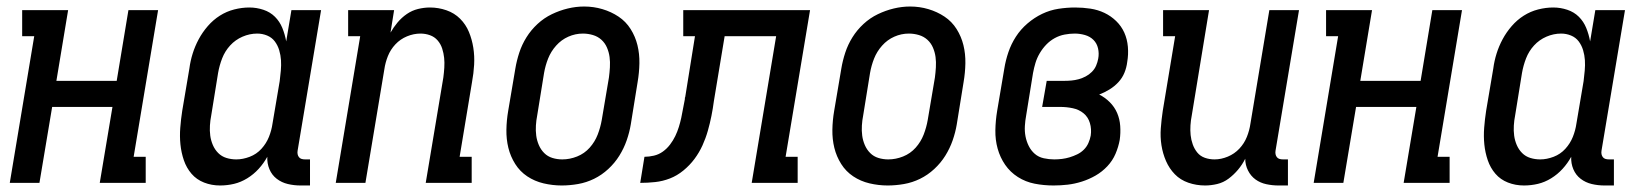

<svg xmlns="http://www.w3.org/2000/svg" viewBox="-20 -561 5040 589"><path d="M10 0 85 -450H48V-530H189L153 -313H338L374 -530H465L390 -80H427V0H286L325 -233H140L101 0Z M655 8Q629 8 606 -1Q583 -10 567.5 -28Q552 -46 544 -69.5Q536 -93 533.5 -118Q531 -143 533 -169Q535 -195 539 -221L561 -351Q564 -374 571 -396.5Q578 -419 589.5 -440.5Q601 -462 617.5 -481Q634 -500 654.5 -513Q675 -526 698.5 -532Q722 -538 745 -538Q767 -538 788 -531Q809 -524 823.5 -509.5Q838 -495 846 -475.5Q854 -456 858 -434L874 -530H965L893 -99Q892 -93 893 -88Q894 -83 897 -79Q900 -75 905 -73.5Q910 -72 916 -72H931V8H902Q882 8 863 3.5Q844 -1 829 -12.5Q814 -24 806.5 -42Q799 -60 800 -80Q789 -60 773.5 -43Q758 -26 738.5 -14Q719 -2 698 3Q677 8 655 8ZM705 -72Q725 -72 746 -80Q767 -88 782 -104.5Q797 -121 805 -141Q813 -161 816 -182L838 -312Q840 -328 841.5 -344.5Q843 -361 842 -376.5Q841 -392 836.5 -407Q832 -422 823 -434Q814 -446 799.5 -452Q785 -458 769 -458Q746 -458 724 -448.5Q702 -439 686 -421.5Q670 -404 661.5 -382Q653 -360 649 -337L628 -207Q625 -192 624 -176Q623 -160 625 -145Q627 -130 633 -116Q639 -102 649.5 -91.5Q660 -81 674.5 -76.5Q689 -72 705 -72Z M1010 0 1085 -450H1048V-530H1189L1178 -461Q1187 -477 1199.5 -492Q1212 -507 1228 -518Q1244 -529 1262.5 -533.5Q1281 -538 1299 -538Q1325 -538 1349.5 -529.5Q1374 -521 1391.5 -503.5Q1409 -486 1418.5 -463Q1428 -440 1432 -414.5Q1436 -389 1434.5 -362.5Q1433 -336 1428 -309L1390 -80H1427V0H1286L1340 -323Q1342 -338 1343 -353.5Q1344 -369 1342.5 -383.5Q1341 -398 1336.5 -412Q1332 -426 1322.5 -437Q1313 -448 1299 -453Q1285 -458 1270 -458Q1249 -458 1228.5 -449.5Q1208 -441 1193 -425Q1178 -409 1170 -389Q1162 -369 1159 -348L1101 0Z M1703 8Q1675 8 1647.5 1.5Q1620 -5 1597.5 -20Q1575 -35 1560.5 -58Q1546 -81 1539.5 -107.5Q1533 -134 1533.5 -163Q1534 -192 1539 -221L1561 -351Q1565 -375 1573 -399.5Q1581 -424 1595 -446.5Q1609 -469 1629 -487.5Q1649 -506 1673 -517.5Q1697 -529 1722 -535Q1747 -541 1772 -541Q1801 -541 1828 -533Q1855 -525 1877.5 -510Q1900 -495 1914.5 -472Q1929 -449 1935.5 -422.5Q1942 -396 1941.5 -367Q1941 -338 1936 -309L1915 -179Q1911 -155 1902.5 -130.5Q1894 -106 1880 -83.5Q1866 -61 1846 -42.5Q1826 -24 1802.5 -12.5Q1779 -1 1753.5 3.5Q1728 8 1703 8ZM1705 -72Q1728 -72 1750.5 -81Q1773 -90 1789 -108Q1805 -126 1813.5 -148Q1822 -170 1826 -193L1848 -323Q1850 -338 1851 -354.5Q1852 -371 1850 -386Q1848 -401 1842 -415Q1836 -429 1825 -439Q1814 -449 1799 -453.5Q1784 -458 1768 -458Q1745 -458 1723.5 -448.5Q1702 -439 1686 -421Q1670 -403 1661.5 -381.5Q1653 -360 1649 -337L1628 -207Q1625 -192 1624 -176Q1623 -160 1625 -145Q1627 -130 1633 -116Q1639 -102 1649.5 -91.5Q1660 -81 1674.5 -76.5Q1689 -72 1705 -72Z M1944 0 1957 -80Q1971 -80 1986 -83.5Q2001 -87 2013.5 -96Q2026 -105 2035.5 -117.5Q2045 -130 2051.5 -143.5Q2058 -157 2062.5 -171.5Q2067 -186 2070 -200Q2073 -214 2075.5 -228.5Q2078 -243 2081 -257Q2081 -259 2081 -260.5Q2081 -262 2082 -263L2112 -450H2076V-530H2465L2390 -80H2427V0H2286L2361 -450H2203L2170 -251Q2167 -228 2162.5 -205.5Q2158 -183 2151.5 -160Q2145 -137 2135 -115Q2125 -93 2110.5 -73.5Q2096 -54 2076.5 -38Q2057 -22 2035 -13.5Q2013 -5 1990 -2.5Q1967 0 1944 0Z M2703 8Q2675 8 2647.5 1.5Q2620 -5 2597.5 -20Q2575 -35 2560.5 -58Q2546 -81 2539.5 -107.5Q2533 -134 2533.5 -163Q2534 -192 2539 -221L2561 -351Q2565 -375 2573 -399.5Q2581 -424 2595 -446.5Q2609 -469 2629 -487.5Q2649 -506 2673 -517.5Q2697 -529 2722 -535Q2747 -541 2772 -541Q2801 -541 2828 -533Q2855 -525 2877.5 -510Q2900 -495 2914.5 -472Q2929 -449 2935.5 -422.5Q2942 -396 2941.5 -367Q2941 -338 2936 -309L2915 -179Q2911 -155 2902.5 -130.5Q2894 -106 2880 -83.5Q2866 -61 2846 -42.5Q2826 -24 2802.5 -12.5Q2779 -1 2753.5 3.5Q2728 8 2703 8ZM2705 -72Q2728 -72 2750.5 -81Q2773 -90 2789 -108Q2805 -126 2813.5 -148Q2822 -170 2826 -193L2848 -323Q2850 -338 2851 -354.5Q2852 -371 2850 -386Q2848 -401 2842 -415Q2836 -429 2825 -439Q2814 -449 2799 -453.5Q2784 -458 2768 -458Q2745 -458 2723.5 -448.5Q2702 -439 2686 -421Q2670 -403 2661.5 -381.5Q2653 -360 2649 -337L2628 -207Q2625 -192 2624 -176Q2623 -160 2625 -145Q2627 -130 2633 -116Q2639 -102 2649.5 -91.5Q2660 -81 2674.5 -76.5Q2689 -72 2705 -72Z M3212 8Q3182 8 3154 2.5Q3126 -3 3102.5 -18Q3079 -33 3063.5 -55.5Q3048 -78 3040.5 -105Q3033 -132 3033.5 -161.5Q3034 -191 3039 -221L3061 -351Q3065 -376 3073.5 -401Q3082 -426 3096.5 -448.5Q3111 -471 3132 -489Q3153 -507 3177 -518.5Q3201 -530 3227 -534Q3253 -538 3278 -538Q3302 -538 3325 -534.5Q3348 -531 3368 -521.5Q3388 -512 3404 -496.5Q3420 -481 3429 -461Q3438 -441 3440 -417.5Q3442 -394 3438 -371Q3436 -354 3429.5 -338Q3423 -322 3411 -309Q3399 -296 3383.5 -286.5Q3368 -277 3352 -271Q3370 -262 3384.5 -247.5Q3399 -233 3407 -214.5Q3415 -196 3416.5 -174.5Q3418 -153 3415 -132Q3411 -110 3402 -89Q3393 -68 3377 -51Q3361 -34 3341 -22.5Q3321 -11 3299 -4Q3277 3 3255.5 5.5Q3234 8 3212 8ZM3214 -72Q3226 -72 3238 -73.5Q3250 -75 3261.5 -78.5Q3273 -82 3284.5 -87.5Q3296 -93 3305 -102Q3314 -111 3319 -122.5Q3324 -134 3326 -145Q3329 -165 3323.5 -183.5Q3318 -202 3304 -213.5Q3290 -225 3271 -229Q3252 -233 3232 -233H3177L3191 -313H3246Q3256 -313 3267 -314Q3278 -315 3289 -318Q3300 -321 3310.5 -326.5Q3321 -332 3329.5 -340.5Q3338 -349 3342.5 -359.5Q3347 -370 3349 -381Q3352 -397 3348.5 -412.5Q3345 -428 3334.5 -438.5Q3324 -449 3308.5 -453.5Q3293 -458 3277 -458Q3262 -458 3246 -455Q3230 -452 3215.5 -444Q3201 -436 3189.5 -424Q3178 -412 3169.5 -397.5Q3161 -383 3156.5 -368Q3152 -353 3149 -337L3128 -207Q3125 -191 3124 -174.5Q3123 -158 3126 -142.5Q3129 -127 3136 -113Q3143 -99 3154.5 -89Q3166 -79 3182 -75.5Q3198 -72 3214 -72Z M3677 8Q3650 8 3625.5 -0.5Q3601 -9 3584 -26.5Q3567 -44 3557 -67Q3547 -90 3543 -115.5Q3539 -141 3541 -167.5Q3543 -194 3547 -221L3585 -450H3548V-530H3689L3636 -207Q3633 -192 3632 -176.5Q3631 -161 3632.5 -146.5Q3634 -132 3639 -118Q3644 -104 3653 -93Q3662 -82 3676 -77Q3690 -72 3706 -72Q3726 -72 3746.5 -80.5Q3767 -89 3782 -105Q3797 -121 3805 -141Q3813 -161 3816 -182L3874 -530H3965L3893 -99Q3892 -93 3893 -88Q3894 -83 3897 -79Q3900 -75 3905 -73.5Q3910 -72 3916 -72H3931V8H3902Q3883 8 3864.5 4Q3846 0 3831.5 -10.5Q3817 -21 3808.5 -38Q3800 -55 3800 -74Q3791 -56 3778 -40.5Q3765 -25 3749 -13Q3733 -1 3714 3.5Q3695 8 3677 8Z M4010 0 4085 -450H4048V-530H4189L4153 -313H4338L4374 -530H4465L4390 -80H4427V0H4286L4325 -233H4140L4101 0Z M4655 8Q4629 8 4606 -1Q4583 -10 4567.5 -28Q4552 -46 4544 -69.5Q4536 -93 4533.5 -118Q4531 -143 4533 -169Q4535 -195 4539 -221L4561 -351Q4564 -374 4571 -396.5Q4578 -419 4589.5 -440.5Q4601 -462 4617.5 -481Q4634 -500 4654.5 -513Q4675 -526 4698.5 -532Q4722 -538 4745 -538Q4767 -538 4788 -531Q4809 -524 4823.5 -509.5Q4838 -495 4846 -475.5Q4854 -456 4858 -434L4874 -530H4965L4893 -99Q4892 -93 4893 -88Q4894 -83 4897 -79Q4900 -75 4905 -73.5Q4910 -72 4916 -72H4931V8H4902Q4882 8 4863 3.5Q4844 -1 4829 -12.5Q4814 -24 4806.5 -42Q4799 -60 4800 -80Q4789 -60 4773.5 -43Q4758 -26 4738.5 -14Q4719 -2 4698 3Q4677 8 4655 8ZM4705 -72Q4725 -72 4746 -80Q4767 -88 4782 -104.5Q4797 -121 4805 -141Q4813 -161 4816 -182L4838 -312Q4840 -328 4841.5 -344.5Q4843 -361 4842 -376.5Q4841 -392 4836.5 -407Q4832 -422 4823 -434Q4814 -446 4799.5 -452Q4785 -458 4769 -458Q4746 -458 4724 -448.5Q4702 -439 4686 -421.5Q4670 -404 4661.5 -382Q4653 -360 4649 -337L4628 -207Q4625 -192 4624 -176Q4623 -160 4625 -145Q4627 -130 4633 -116Q4639 -102 4649.5 -91.5Q4660 -81 4674.5 -76.5Q4689 -72 4705 -72Z"/></svg>

Font: Iosevka Slab Medium
Style: Italic
Weight: 500
Italic angle: -9°
Monospace: yes
Designer: Belleve Invis
Foundry: Belleve Invis
Version: Version 11.1.0; ttfautohint (v1.8.3)